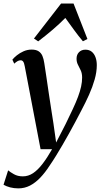

<svg xmlns="http://www.w3.org/2000/svg" viewBox="-65 -818 580 1086"><path d="M75 -443Q71.5 -462.5 66 -469.8Q60.5 -477 52 -477Q42.5 -477 34 -472Q25.5 -467 15.5 -458L5 -480.5Q14 -492 30.5 -505.2Q47 -518.5 68.5 -528Q90 -537.5 114 -537.5Q138.5 -537.5 153 -528.2Q167.5 -519 174.8 -502Q182 -485 185.5 -461Q191.5 -422.5 197.8 -380Q204 -337.5 210.5 -293.5Q217 -249.5 223.8 -206Q230.5 -162.5 237 -121.5L252.5 -12L306 -116Q329.5 -164 347.2 -202Q365 -240 376.5 -271Q388 -302 393.8 -328.5Q399.5 -355 399.5 -379.5Q399.5 -403.5 391.5 -420.2Q383.5 -437 375.8 -452Q368 -467 368 -486Q368 -509 382 -523Q396 -537 418 -537Q439.5 -537 453.8 -525.5Q468 -514 475.2 -494.2Q482.5 -474.5 482.5 -449.5Q482.5 -411 470.5 -368.8Q458.5 -326.5 438.8 -282.2Q419 -238 394.5 -192Q378.5 -161 361 -128.2Q343.5 -95.5 325.2 -62.5Q307 -29.5 288.5 2Q270 33.5 251.8 63.2Q233.5 93 215.5 119Q190 158.5 162.5 187.2Q135 216 104.5 231.8Q74 247.5 39 247.5Q14 247.5 -7.8 241.8Q-29.5 236 -45 227L-19 145.5Q-8 155 13.5 167.2Q35 179.5 64 179.5Q95 179.5 122 161.5Q149 143.5 175.5 109Q202 74.5 229.5 26H164.5ZM151 -584 127 -600 280.5 -798H351L429.5 -597.5L404 -584.5Q379 -614 355 -647Q331 -680 304.5 -716.5Q271.5 -683 233.5 -650.5Q195.5 -618 151 -584Z"/></svg>

Font: Merriweather 96pt Medium
Style: Italic
Weight: 500
Italic angle: -7.8°
Version: Version 2.101